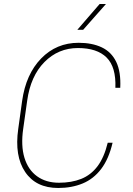

<svg xmlns="http://www.w3.org/2000/svg" viewBox="-20 -936 669 966"><path d="M481.4 -916H513.2L398.4 -786.1H369.1ZM546.4 -217.8Q527.3 -136.2 489 -85.9Q450.7 -35.6 395.8 -12.9Q340.8 9.8 272.9 9.8Q161.1 9.8 106.7 -70.6Q52.2 -150.9 71.8 -287.6L91.3 -428.2Q110.4 -563 187 -641.8Q263.7 -720.7 375.5 -720.7Q443.4 -720.7 491.9 -697.8Q540.5 -674.8 564.7 -624.8Q588.9 -574.7 585 -494.1H560.5Q564.5 -598.6 516.4 -646.5Q468.3 -694.3 372.1 -694.3Q273.4 -694.3 203.6 -623.8Q133.8 -553.2 116.7 -429.2L96.7 -287.6Q84.5 -203.1 103 -142.3Q121.6 -81.5 166.5 -49.1Q211.4 -16.6 276.9 -16.6Q339.8 -16.6 388.4 -35.9Q437 -55.2 470.5 -99.4Q503.9 -143.6 522 -217.8Z"/></svg>

Font: Robert Sans Thin
Style: Italic
Weight: 100
Italic angle: -8°
Designer: Christian Robertson (extended by Adam Twardoch)
Foundry: Google
Version: Version 12.135;April 2, 2019;FontCreator 11.5.0.2425 64-bit;